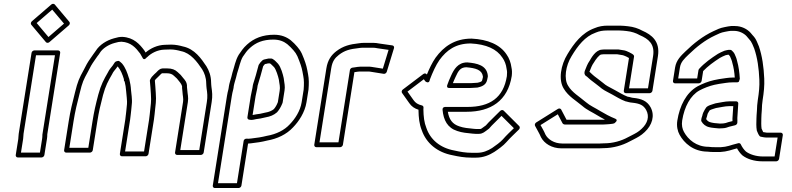

<svg xmlns="http://www.w3.org/2000/svg" viewBox="-20 -762 4091 992"><path d="M99.5 -44C101 -53.5 100.6 -63.8 101.7 -71L166 -476.5H264L199.1 -67C199 -66.3 198.9 -65.3 199 -64.8C199.1 -58.2 198.6 -51.3 197.5 -44L186.3 26.5H88.3ZM74.5 -44 61.3 39C60.5 44.4 64.3 51.5 71.8 51.5H194.8C200.2 51.5 208.1 46.6 209.3 39L222.5 -44C223.8 -52.6 224.4 -58.3 224.3 -68.1L291 -489C291.8 -494.4 288 -501.5 280.4 -501.5H157.4C152.1 -501.5 144.1 -496.6 143 -489L76.7 -71C75.1 -60.4 75.4 -49.6 74.5 -44ZM169.5 -643 249.8 -712.3 310.7 -640 230.4 -570.7ZM144.4 -651.8C140 -648 137.1 -639.5 141.6 -634.2L217.3 -544.2C220.5 -540.4 228.8 -538.8 235 -544.2L335.8 -631.2C340.2 -635 343.1 -643.5 338.6 -648.8L262.9 -738.8C259.7 -742.6 251.4 -744.2 245.2 -738.8Z M590.9 -447.5C590.9 -447.5 584.6 -446.1 583.6 -445.9C581.9 -445.5 580.3 -444.9 578.8 -444.2C576.1 -443 573.7 -440.7 572.3 -438.6L562.1 -423.2C554.2 -413.3 544.1 -402 537.7 -388.2C516.3 -351 502 -325.2 487.9 -273.3C474 -220.3 466 -186.3 457.9 -135L436.3 1.5H338.3L359.9 -135C368.5 -189.2 378 -226.8 392.3 -282.9C405.8 -338.7 411.6 -349.9 433.4 -389.6L450.6 -422.5C461.2 -440.9 472.6 -455.2 483.5 -471.7C489.2 -478.6 492.8 -483.6 495.9 -488.9C509.6 -511.3 540.4 -531.7 571.8 -539.9C572 -540 572.3 -540.1 572.5 -540.1C586.1 -544.5 598.3 -546.4 607.3 -546.5C657.4 -543.6 681.6 -515.1 704.3 -484.9C708.8 -477.8 712.2 -471.8 716.1 -464.1C716.1 -464.1 722.4 -446.5 736.9 -464.1C737.4 -464.7 737.9 -465.2 738.7 -465.6C739.7 -466.2 740.9 -467.2 741.6 -467.9C761.1 -487.1 793.2 -504.4 828.6 -505.5C842.2 -506.2 852.5 -506.5 860.2 -506.5C880.1 -506.5 899.2 -502.3 914.6 -497.9C914.9 -497.9 915.3 -497.8 915.5 -497.7C965.3 -488.1 998.5 -442.4 1024.3 -404.1C1036.1 -385.3 1045.2 -360.4 1045.4 -332.9C1045.4 -328.5 1045.7 -323.5 1046.2 -318L1047.3 -306C1047.4 -305.8 1047.4 -305.5 1047.4 -305.3C1050.9 -282.2 1053.2 -263 1048.7 -235L1009.4 13.5H911.4L950.7 -235C954.7 -260.2 948.7 -276.2 947.9 -294.5C947.9 -294.7 947.8 -295.1 947.8 -295.3C947.1 -301.8 946.3 -309 946 -312.6C948 -336.5 933.4 -350.8 926.9 -358.5C917.2 -372 910.2 -379 897.6 -389.7C884.3 -402.5 867.8 -408.5 844.7 -408.5H819.7C818 -408.5 815.9 -408 814.5 -407.5C812.7 -407.3 811.2 -406.8 809.7 -406.2C798.4 -400.9 790.4 -390.7 787.2 -387.5C782 -382.9 770.5 -372.3 764.4 -364.9C764 -364.4 763.4 -363.6 763.1 -363.2L756.4 -352.2C754.7 -349.5 754.1 -346.3 754.4 -343.6C757.5 -319.5 757 -303.8 759.6 -276.1C761 -256.9 760.9 -240.1 759.7 -228.7C756.6 -208 756.4 -188.6 753.6 -171C753.5 -170.7 753.5 -170.3 753.5 -170C752.8 -161.7 751.7 -153 750.3 -144L724.3 20.5H626.3L652.3 -144C653.7 -152.7 654.8 -162.3 655.4 -169.5C656.5 -177.3 657.3 -184.3 658 -192.9L661 -224.4C664.1 -246.3 658 -282.6 657 -295.7C655.9 -315.4 652.5 -335.5 648.3 -351.8C648.2 -352 648.1 -352.3 648.1 -352.4C647.8 -355.6 647 -357 646.1 -358.4C637.7 -386.3 628.1 -413 610.6 -433.8C605.9 -439.4 600.8 -441.9 599.1 -443.8C597.1 -446.2 593.6 -447.5 590.9 -447.5ZM784.8 -229C784.8 -229.1 784.8 -229.4 784.9 -229.6C786.4 -244.1 786.4 -261.2 784.8 -281.9C782.5 -307.5 782.9 -320.8 780.1 -346L783.6 -351.8C787 -355.5 799.9 -367.9 802.5 -370.2C802.7 -370.3 803 -370.6 803.2 -370.9C808.6 -376.1 810.8 -379.3 816.7 -383.5H840.7C859.4 -383.5 870.2 -378.7 878.5 -370.5C878.7 -370.4 878.9 -370.2 879.1 -370C892 -359 897.2 -353.7 905.7 -341.8C905.8 -341.6 906 -341.3 906.2 -341.2C913.8 -332.2 922.1 -319.6 920.8 -311C920.6 -310.2 920.6 -308.9 920.6 -308C921.2 -302.3 921.6 -297.7 922.6 -289.1C923.7 -267.1 928.7 -253.5 925.7 -235L884.4 26C883.5 31.4 887.3 38.5 894.9 38.5H1017.9C1023.3 38.5 1031.2 33.6 1032.4 26L1073.7 -235C1078.7 -266.4 1076.2 -287.8 1072.5 -312.4L1071.4 -324C1071 -329.1 1070.7 -333.5 1070.7 -337.1C1070.4 -369.8 1060.1 -397.8 1046.2 -419.9C1020.4 -458.2 986 -509.8 924.5 -522.2C909 -526.6 887.3 -531.5 864.2 -531.5C855.9 -531.5 844.8 -531.2 831.5 -530.5C792.7 -529.3 757.5 -512.3 732.2 -490.6C730.6 -493.5 728.1 -497.7 726.1 -500.8C726 -501 725.8 -501.2 725.7 -501.4C702.2 -532.6 672 -568.5 612.1 -571.5C612 -571.5 611.7 -571.5 611.5 -571.5C598.3 -571.5 585.9 -569.3 568.7 -564C532.1 -554.1 494.4 -531.2 474.6 -499.1C472.3 -495.1 469.1 -490.6 464.4 -484.9C464.1 -484.6 463.7 -484 463.4 -483.6C452.6 -467.1 440.5 -452.3 428.7 -431.5L411.4 -398.4C389.8 -359.2 381.4 -341.2 367.7 -285.1C353.6 -229.4 343.6 -190.3 334.9 -135L311.3 14C310.4 19.4 314.2 26.5 321.8 26.5H444.8C450.2 26.5 458.1 21.6 459.3 14L482.9 -135C490.8 -185.3 498.6 -218.1 512.3 -270.7C525.8 -320.2 538.3 -342.2 559.6 -379.2C559.8 -379.5 560.1 -380.1 560.3 -380.6C564.7 -390.5 572.4 -398.8 581.5 -410.3C581.7 -410.6 582.1 -411 582.3 -411.4L587.1 -418.7C588.6 -417.5 590 -416.2 590.1 -416.2C603.8 -399.9 612.4 -378.2 620.4 -352.3C619.5 -348.9 619.7 -344.1 624.1 -340.5C627.7 -325.8 630.8 -308 631.8 -290.3C632.9 -275.8 638 -236.5 636 -224C636 -223.8 635.9 -223.5 635.9 -223.2L632.8 -191.1C632.1 -182.5 631.3 -175.3 630.3 -169C630.2 -168.8 630.2 -168.3 630.1 -168C629.6 -160.3 628.6 -152.3 627.3 -144L599.3 33C598.4 38.4 602.2 45.5 609.8 45.5H732.8C738.2 45.5 746.1 40.6 747.3 33L775.3 -144C776.8 -153.6 777.8 -161.6 778.7 -171.5C781.5 -190.3 782.2 -212.5 784.8 -229Z M1285.9 -318C1285.1 -306.7 1278.3 -283 1275.5 -265L1258.2 -156C1257 -148.4 1263.4 -143.5 1268.7 -143.5C1281 -140 1297 -145.5 1303.8 -146.6C1311.8 -147.5 1317.1 -148.3 1324.9 -149.7C1325.1 -149.7 1325.4 -149.8 1325.5 -149.8L1352.1 -155.7C1376.2 -159.8 1394.6 -167.4 1410.5 -181.2C1411 -181.6 1411.6 -182.2 1411.9 -182.5C1422.1 -193.7 1431.9 -210.7 1437.7 -225.4C1439.8 -230.2 1440.1 -230.8 1440.6 -234L1449.9 -293C1450 -293.4 1450 -294.1 1450.1 -294.4C1450.3 -300.1 1450.8 -304.7 1451.3 -308C1451.4 -308.8 1451.5 -309.8 1451.4 -310.5C1451.1 -317.7 1450.6 -330.8 1448.5 -339.2L1445.8 -358.6C1445.7 -358.8 1445.7 -359.2 1445.6 -359.4C1441.3 -379.2 1432 -414.3 1416.4 -432.8C1416.1 -433.2 1415.7 -433.6 1415.5 -433.8C1409.3 -439.4 1401 -450.7 1389 -457.2C1388.7 -457.4 1388.1 -457.6 1388.1 -457.6C1386 -459 1383.5 -459.5 1381.8 -459.5H1367.8C1367.1 -459.5 1366.2 -459.4 1365.7 -459.3C1362 -458.7 1355.5 -457.1 1353.5 -456.6C1342.6 -454.9 1342.6 -453.8 1339 -452.2C1337.8 -451.6 1336.3 -450.6 1335.4 -449.8C1327.6 -443.1 1322.6 -436.1 1317.7 -428.6C1316.9 -427.3 1316.2 -425.7 1315.8 -424.6C1310.7 -406.4 1306.2 -390.4 1301.6 -372.5L1295.3 -351.8C1295.3 -351.5 1295.2 -351.2 1295.1 -351C1293 -341.9 1287.9 -331.1 1286 -319C1286 -318.7 1285.9 -318.2 1285.9 -318ZM1311.1 -319.5C1312.2 -325.5 1316.2 -335 1319.7 -348.7L1325.9 -369.5C1330.7 -387.9 1334.1 -399.9 1339.5 -419.3C1342 -423 1345.2 -427.3 1348.7 -430.7C1349.5 -431.1 1351.2 -431.5 1351.3 -431.5C1352.4 -431.5 1354.1 -431.7 1355.4 -432.1C1358.8 -433.2 1360.4 -433.7 1364.9 -434.5H1374.9C1381.1 -430.7 1388.2 -422.3 1396.3 -414.7C1406.3 -402.3 1416.5 -370.4 1420.7 -351L1423.5 -331.4C1423.6 -331.1 1423.7 -330.5 1423.8 -330.1C1425.3 -324.5 1425.7 -315.5 1426.1 -306.7C1425.6 -303 1425.1 -298.8 1424.8 -292.3L1415.6 -234.2C1415.6 -234.2 1415.4 -233.7 1415 -233C1414.9 -232.7 1414.7 -232.1 1414.5 -231.7C1409.6 -218.7 1402.6 -207.1 1394.9 -198.2C1384.7 -189.8 1370.4 -183.4 1351.5 -180.3C1351.3 -180.3 1351 -180.2 1350.7 -180.2L1324.1 -174.2C1317.3 -173.1 1310.7 -172.1 1304.5 -171.4C1296.8 -170.2 1290.9 -168.6 1285.1 -167.8L1300.5 -265C1302.9 -280.5 1309.6 -302.4 1311.1 -319.5ZM1238.7 -33 1204.3 184.5H1106.3L1177.5 -265C1179.3 -276.6 1181.7 -287.6 1184.7 -298.6C1186.5 -305.6 1187.4 -311.2 1187.6 -316.1C1190.2 -331.2 1195.7 -346.7 1199.7 -361.7L1205.1 -383.3C1216.5 -417.1 1221.5 -446.3 1234.4 -468.5C1249.1 -489.1 1253.5 -498 1271.6 -514.4C1302 -542.1 1338.5 -557.5 1392.3 -557.5C1425.1 -557.5 1446.7 -547.4 1464.1 -534L1481 -518.5C1504.9 -493.3 1512.6 -485.3 1525.9 -448.2C1538.5 -415.5 1540.8 -404 1546.8 -369.9C1551.2 -347.7 1551 -326 1548.8 -298.5L1538.6 -234C1531.3 -187.9 1503.6 -146.9 1477.1 -119.7C1449.5 -89.4 1407.5 -68.6 1359.4 -60.3C1359 -60.3 1358.6 -60.1 1358.3 -60.1C1332.6 -53.5 1307.1 -49.6 1277.8 -46.4C1268.6 -45.1 1261.2 -44.9 1254.2 -45.5C1248.9 -45.9 1240.3 -43.1 1238.7 -33ZM1261.7 -20.2C1265.3 -20.4 1272.3 -20.9 1277 -21.6C1306.3 -24.8 1332.3 -28.7 1360.4 -35.8C1411.9 -44.8 1460.1 -67 1494.4 -104.3C1523.2 -134 1555.1 -180.3 1563.6 -234L1573.9 -299C1573.9 -299.2 1573.9 -299.7 1574 -300C1576.3 -328.9 1576.6 -353.5 1571.7 -378.1C1565.9 -411.3 1562.4 -427.1 1549.9 -459.8C1536 -498.5 1523.7 -512.9 1500.5 -537.3C1500.4 -537.4 1500.1 -537.6 1500 -537.8L1482.5 -553.8C1482.4 -553.9 1482.1 -554.1 1481.9 -554.3C1461.2 -570.3 1434.6 -582.5 1396.3 -582.5C1337.3 -582.5 1292.3 -564.5 1256.1 -531.6C1235 -512.4 1227.2 -498.4 1214.1 -480.1C1213.9 -479.8 1213.6 -479.4 1213.4 -479C1195.7 -449.3 1191.2 -417.2 1181 -387.2C1180.9 -387 1180.8 -386.5 1180.7 -386.1L1175.3 -364.3C1171.7 -351 1165.1 -332.2 1162.4 -315C1162.3 -314.4 1162.2 -313.3 1162.2 -312.5C1162.3 -311.5 1161.8 -307.2 1160.3 -301.4C1157.1 -289.8 1154.4 -277.4 1152.5 -265L1079.3 197C1078.5 202.4 1082.3 209.5 1089.8 209.5H1212.8C1218.2 209.5 1226.1 204.6 1227.3 197Z M1728.7 -26.5H1630.7L1691.3 -409C1697.1 -445.5 1710 -462.2 1731 -478.6C1761.3 -501.6 1787.1 -508.5 1833.7 -513.6C1833.9 -513.6 1834.2 -513.6 1834.4 -513.7C1841.9 -514.9 1849.3 -515.5 1856.6 -515.5H1905.6C1913.4 -515.5 1921.3 -514.6 1929.6 -512.8C1929.9 -512.7 1930.2 -512.7 1930.4 -512.6L1987.7 -504.4L1958 -407.3L1900.9 -416.3C1896.8 -417 1893.4 -417.5 1890.1 -417.5H1841.1C1831.1 -417.5 1822.5 -415.3 1815 -414.4L1800.5 -412.4C1794.3 -411.5 1788.8 -406 1787.9 -400ZM1737.2 -1.5C1742.6 -1.5 1750.5 -6.4 1751.7 -14L1811.1 -389.2L1814.4 -389.6C1823.5 -390.7 1831.5 -392.5 1837.2 -392.5H1886.2C1886.9 -392.5 1889.4 -392.3 1893 -391.7L1962.4 -380.6C1969.1 -379.6 1976.3 -384.5 1978.3 -391.2L2015.6 -513.2C2017.8 -520.1 2013.8 -526.4 2007.3 -527.4L1938.3 -537.3C1929.4 -539.2 1919 -540.5 1909.6 -540.5H1860.6C1851.8 -540.5 1844.9 -540 1834.5 -538.4C1787.2 -533.1 1753.6 -524.8 1717.5 -497.4C1691.4 -477.1 1673 -451.5 1666.3 -409L1603.7 -14C1602.9 -8.6 1606.7 -1.5 1614.2 -1.5Z M2448.1 -309.9C2463.7 -313.6 2491.3 -320.4 2496.8 -348.9C2498.8 -355.8 2499.4 -359.2 2500.5 -366C2500.7 -367.7 2500.6 -369.7 2500.2 -371C2500.3 -371.9 2500.2 -372.9 2500.2 -373.4C2493.6 -425 2444.8 -435.2 2394.6 -439.5C2394.3 -439.5 2393.9 -439.5 2393.6 -439.5C2345.6 -439.5 2324.9 -402.6 2310.9 -371.7C2301.8 -352.6 2296.7 -338.8 2290.8 -322.5C2289.6 -319.1 2286.7 -307.5 2300.7 -307.5H2410.7C2422.2 -307.5 2437 -309.5 2445 -309.5C2446 -309.5 2447.3 -309.7 2448.1 -309.9ZM2447.4 -334.5C2438.1 -334.3 2422.7 -332.5 2414.7 -332.5H2320C2323.2 -340.8 2327.7 -351.9 2333.7 -364.3C2347.9 -395.8 2358.5 -414.1 2389.1 -414.5C2438.5 -410.2 2469.8 -401.1 2474.9 -367.8C2474.9 -367.8 2474.6 -368.8 2475.1 -363.5C2474.6 -360.8 2473.1 -354 2472.4 -352.1C2472.3 -351.6 2472 -350.7 2471.9 -350C2470.5 -340.7 2465.9 -339 2447.4 -334.5ZM2598.9 -368.7C2581.1 -256.4 2510.6 -209.5 2395.2 -209.5H2281.2C2279.4 -209.5 2265.1 -209.8 2266.6 -194C2271.4 -141.4 2292 -101 2342.7 -85.1C2367.3 -76.4 2394.3 -74.3 2420.8 -71.6C2425.4 -70.9 2431.1 -70.5 2436.2 -70.5H2455.2C2465.3 -70.5 2473.4 -74.1 2479.2 -77.6C2479.4 -77.7 2479.7 -77.9 2479.9 -78C2483 -80.1 2499.2 -91.1 2506.2 -97.2C2506.9 -97.7 2507.7 -98.6 2508.1 -99.1C2516.7 -109.5 2524 -116.6 2533.5 -125.9L2571.2 -163.3L2635.1 -99.7C2615.4 -80.6 2596.9 -63.4 2578.4 -42.2C2567.2 -28.9 2539 -8.4 2522.2 2.9C2499.3 17.2 2475.2 27.5 2443.6 27.5H2419.6C2385.1 27.5 2357.8 22.4 2327.9 15.7C2253.3 2.2 2203.4 -41.2 2183.1 -100.6C2183.1 -100.8 2183 -101 2182.9 -101.1C2171.6 -129 2168.2 -159 2167.5 -197.3C2167.4 -200.2 2167.6 -202.4 2168 -205C2168.9 -210.9 2165.3 -216 2160.1 -217.2C2139.4 -222 2126.4 -230.4 2116.3 -245.1L2085.4 -288.7L2169.7 -352.6L2177.8 -341.6C2177.8 -341.6 2197.1 -325.8 2200.9 -350L2201.2 -351.6C2215.2 -387.8 2231.8 -425.1 2250.5 -451.9C2287.8 -503 2334.4 -537.2 2411.8 -537.5C2492.5 -533.4 2546.6 -508.8 2575.9 -463.9C2587.1 -448.4 2594.9 -428.1 2597.4 -406.7C2597.4 -406.2 2597.5 -405.6 2597.6 -405.2C2600.1 -395.6 2600.6 -383.7 2598.9 -368.7ZM2624 -369.3C2626 -386.1 2625.6 -400.7 2622.4 -414C2619.6 -437.6 2610.4 -462.4 2597.6 -480.1C2563.9 -531.5 2500.5 -558.5 2416.7 -562.5C2416.5 -562.5 2416.3 -562.5 2416.1 -562.5C2328.9 -562.5 2272.1 -521 2230.6 -464.1C2212.7 -438.4 2198.1 -407.4 2185.5 -376.7L2184.2 -378.4C2180.5 -383.3 2172.7 -383.9 2167 -379.5L2061.3 -299.5C2055.3 -295 2053.6 -286.9 2057.2 -281.8L2094.7 -228.9C2106 -212.4 2121.7 -201.3 2142.2 -195.1C2142.2 -195.1 2142.2 -194 2142.2 -192.7C2142.9 -153.9 2146.1 -121.6 2159.1 -89.1C2182 -23.1 2238.3 25.6 2319.2 40.3C2348.6 46.8 2378.8 52.5 2415.7 52.5H2439.7C2477.6 52.5 2508.4 39 2533.7 23.1C2552 10.9 2580.9 -9.3 2596.6 -27.8C2616.1 -50.2 2638.9 -70.8 2661.2 -92.9C2666 -97.6 2667.3 -105.8 2662.6 -110.5L2582.3 -190.5C2577.8 -195 2569.6 -194.3 2564.4 -189.1L2517 -142.1C2507.9 -133.1 2501.2 -126.8 2490.4 -114.1C2487.2 -111.4 2470.9 -99.9 2468.3 -98.2C2464.4 -95.9 2464.6 -95.5 2459.1 -95.5H2440.1C2435.9 -95.5 2432.4 -95.7 2427.8 -96.4C2399.6 -99.3 2375.9 -101.2 2354 -108.9C2317 -120.6 2300.5 -145 2293.8 -184.5H2391.2C2515.3 -184.5 2603.7 -241.1 2624 -369.3Z M3216.6 -237.5C3218 -237.5 3233.8 -232 3246.1 -231.5C3285.7 -227.3 3304.5 -218.7 3318.5 -193.8C3336.7 -160.4 3326.1 -125.1 3295 -96.4C3278.6 -80.6 3264.8 -73.6 3243.9 -62.9L3224.1 -52.8C3190.7 -34.5 3148.2 -21.5 3101.4 -21.5C3101.1 -21.5 3100.6 -21.5 3100.4 -21.5C3092.6 -20.8 3085.2 -20.5 3078.2 -20.5H2885.2C2842.3 -20.5 2811.1 -42.5 2798.2 -66.6C2790.3 -85.6 2780.8 -101 2772.7 -115.8L2862 -171.6L2886.5 -124.9C2888 -122.1 2892.1 -119.9 2893.5 -119.7C2900.2 -118 2897.7 -118.5 2900.8 -118.5H3093.8C3099.8 -118.5 3107.6 -119 3112.6 -119.5C3118.4 -119.6 3122.9 -119.9 3128.7 -120.6L3145 -122.6C3145.8 -122.7 3146.8 -122.9 3147.5 -123.1C3149.1 -123.7 3151.3 -124.3 3153.8 -124.9C3153.8 -124.9 3178.2 -141 3158.9 -148.7C3131.3 -159.7 3104 -174.5 3081.9 -187.9C3055.6 -204.4 3027.4 -216.4 3007.6 -233.9C2972.4 -263.9 2935.6 -284.4 2915.4 -318.7C2892.3 -354.6 2902.4 -422.4 2933.1 -471.8C2965.6 -525.8 3002.3 -573.8 3057.4 -593.3C3057.7 -593.4 3058.1 -593.6 3058.4 -593.7C3075.6 -601.2 3094 -604.5 3116.7 -604.5H3179.7C3186 -604.5 3192.2 -604.2 3198.4 -603.6L3218 -601.6C3242.9 -599 3266.3 -591.3 3284.1 -581C3284.5 -580.8 3285 -580.5 3285.3 -580.4C3331 -560.9 3364.2 -534.5 3354.3 -472L3327.9 -305.5H3229.9L3255.8 -469C3256.5 -473.2 3254.7 -477.3 3251.9 -479.4L3246.5 -483.4C3246.1 -483.7 3245.6 -484 3245.3 -484.2L3230.5 -492.2C3230.4 -492.3 3230.2 -492.4 3230.1 -492.4C3222.9 -495.9 3209.4 -502 3200 -502.5C3191 -504.2 3182.9 -505.2 3176.2 -506.3C3175.6 -506.4 3174.7 -506.5 3174.2 -506.5H3101.2C3098.1 -506.5 3092.4 -505.8 3089.9 -505.5C3056.3 -504.1 3033.8 -460.3 3026.8 -448.6C3014.4 -431.2 3009 -414.1 3001.6 -396C3001.2 -395.1 3000.9 -393.8 3000.7 -393L2999.8 -387C2999.6 -385.7 2999.6 -384.1 2999.8 -383C3000.7 -378 3003 -371.5 3009.7 -367.8C3010.2 -367.5 3011.4 -367.1 3011.6 -367C3019 -359.4 3026 -354.7 3031.2 -349.5C3031.5 -349.3 3031.8 -349 3032 -348.8C3040.8 -341.7 3070.4 -320.1 3077.3 -314L3090 -303.7C3106.4 -291.5 3127.1 -283.2 3142.6 -273.9C3162.5 -263.1 3187.2 -247.1 3212.8 -238.1C3214 -237.7 3215.5 -237.5 3216.6 -237.5ZM3222.9 -262.4C3202.8 -269.8 3177.1 -285.5 3157.7 -296.1C3141.4 -305.8 3119.9 -315.1 3107.5 -324.3L3095.4 -334C3087.5 -340.8 3058.7 -362 3050.1 -368.9C3043 -375.7 3034.4 -381.8 3029.3 -387.8C3028.5 -388.7 3027.5 -389.8 3025.2 -390.7C3033.1 -410.3 3038.4 -425 3047 -436.8C3047.3 -437.1 3047.6 -437.7 3047.9 -438.1C3058.5 -456.2 3077.1 -480.5 3087.1 -480.5C3087.6 -480.5 3088.5 -480.6 3089.2 -480.7C3092.8 -481.3 3095.6 -481.5 3097.3 -481.5H3169.2C3176.3 -480.3 3186.6 -478.9 3192.2 -477.7C3192.8 -477.6 3193.8 -477.5 3194.6 -477.5C3197.4 -477.5 3207.7 -473.7 3216.1 -469.7L3229.7 -462.3L3202.9 -293C3202.1 -287.6 3205.9 -280.5 3213.4 -280.5H3336.4C3341.8 -280.5 3349.7 -285.4 3350.9 -293L3379.3 -472C3391.3 -548 3347.5 -582.4 3298.8 -603.4C3279 -614.7 3252.6 -623.6 3224.5 -626.4L3204.8 -628.4C3197.8 -629.1 3190.8 -629.5 3183.7 -629.5H3120.7C3095.7 -629.5 3074.3 -626.2 3051.8 -616.5C2986.6 -593 2945 -536.9 2912 -482.2C2877.7 -426.9 2863.6 -349.3 2893.2 -303.3C2916.5 -263.9 2956.8 -241.7 2989.3 -214.1C3012.3 -193.7 3041.7 -181.5 3066.2 -166.1C3078.5 -158.6 3091 -151.5 3106.1 -143.7C3105 -143.7 3100.3 -143.5 3097.7 -143.5H2907L2879.4 -196.1C2876.4 -201.8 2868.6 -203.1 2862.4 -199.3L2750.4 -129.3C2745 -126 2741.3 -118.1 2744.3 -112.1C2754.7 -91.6 2766.5 -73.7 2774.7 -53.8C2774.7 -53.6 2774.9 -53.2 2775.1 -52.9C2791.9 -20.9 2830.1 4.5 2881.3 4.5H3074.3C3082 4.5 3088.6 4.2 3098 3.5C3148.3 3.3 3196.4 -11 3233.2 -31.2L3252.6 -41.1C3273.1 -51.6 3291.6 -61.1 3310.9 -79.6C3349.4 -115.2 3364.9 -164.6 3341.2 -208.2C3323 -240.7 3294.1 -252.1 3251.9 -256.4C3251.6 -256.5 3251 -256.5 3250.6 -256.5C3245 -256.5 3234 -261.4 3222.9 -262.4Z M3797.7 -340.2C3797.7 -340.2 3802.4 -353.5 3802.4 -354.5C3802.4 -354.5 3802.4 -354.6 3802.4 -354.6C3800.5 -387.6 3796.5 -418.9 3788.4 -446.6C3785.3 -462.7 3779.5 -473 3775.4 -483.1C3775.3 -483.3 3775.2 -483.7 3775 -483.9C3770.5 -492.9 3764.6 -496.8 3761.2 -500.8C3759.2 -503.2 3755.7 -504.5 3752.9 -504.5H3744.9C3743.7 -504.5 3742.1 -504.2 3741 -503.9C3738 -503.2 3727.2 -501.4 3723.2 -499.9C3715.6 -496.8 3712 -495.2 3705.4 -492.2C3705.2 -492.1 3704.9 -491.9 3704.7 -491.9L3689.4 -483.9C3689.1 -483.7 3688.5 -483.3 3688.3 -483.2C3654.9 -461.7 3620.3 -437.3 3592.4 -406.5C3590.4 -404.3 3589.1 -401.4 3588.7 -399L3582 -356.5L3484 -356.5L3492.9 -413C3497.5 -441.9 3514.5 -457.5 3538 -480.3C3578.6 -519.7 3622.8 -555 3674.3 -578.8C3694.3 -588.1 3703.1 -593.5 3726.2 -597.8C3738.4 -600.4 3748.8 -601.9 3755 -602.5H3773.4C3800.1 -602.5 3824.5 -589.2 3837.4 -575L3848.2 -562.2C3848.4 -562 3848.6 -561.7 3848.8 -561.6C3856.5 -553.8 3862.6 -544.8 3866.9 -534.7L3876.9 -511C3893.2 -463 3900.8 -409.8 3903.3 -350.5C3904.7 -316.4 3901.7 -285.6 3895.1 -244C3891.3 -219.5 3892.3 -215.1 3890.8 -191.1C3889.6 -179.6 3889 -170.6 3889 -166.2L3888.3 -149.4C3887.6 -130.3 3886.7 -107.3 3890.1 -88C3890.3 -87 3890.7 -85.8 3891.1 -85.1C3893.9 -79.4 3897.7 -67.3 3904.5 -59.2C3906.1 -57.3 3908.7 -56 3910.8 -55.7C3917.1 -54.6 3928.9 -51.5 3938.2 -51.5H3997.7L3982.1 46.5H3922.6C3885.4 46.5 3853 35.2 3834 20.9C3823.7 11.6 3814 -2.1 3807.2 -16.6C3805 -21.3 3799.4 -23.5 3794.1 -22L3768 -15C3767.8 -15 3767.5 -14.9 3767.4 -14.9C3736.4 -5 3717.8 0.1 3677.5 -1.5C3661.3 -1.5 3650 -2.2 3642.4 -3.4C3641.8 -3.4 3641 -3.5 3640.6 -3.5C3577.5 -3.5 3534.8 -41.7 3513.9 -80.3C3505.5 -94.9 3500.8 -115.7 3504.5 -139C3516 -211.8 3547.7 -268.7 3593.1 -294.3C3615.7 -306.4 3644.6 -317.9 3670.9 -323.8L3696.1 -328.7C3722.8 -332.2 3740.7 -336.5 3765.3 -336.5H3788.3C3791.6 -336.5 3795 -337.8 3797.7 -340.2ZM3590.5 -331.5C3596.8 -331.5 3603.9 -336.9 3605 -344L3613 -394.8C3636.9 -420 3667.4 -442.1 3699 -462.5L3713.3 -470C3718.1 -472.2 3723.9 -474.7 3728.4 -476.5C3728.4 -476.5 3728.6 -476.6 3728.7 -476.7C3729.2 -476.8 3738.3 -478.6 3742.5 -479.5H3744C3747.6 -475.9 3750.2 -473.5 3751.9 -470.4C3756.1 -459.9 3761.6 -449 3763.5 -438C3763.6 -437.7 3763.7 -437.2 3763.8 -436.8C3770.7 -413.5 3774.3 -389.1 3776.3 -361.5H3769.3C3741.6 -361.5 3720.2 -356.5 3696.3 -353.4C3696.1 -353.4 3695.8 -353.3 3695.5 -353.3L3669.5 -348.2C3639.1 -341.4 3609.3 -329.5 3583.6 -315.7C3525.6 -283 3491.7 -215.9 3479.5 -139C3475 -110.2 3480.7 -84.1 3491.2 -65.7C3514.3 -23.2 3562.2 21 3635.6 21.5C3644.6 22.8 3657.8 23.5 3673 23.5C3714.9 25.1 3738.8 19.2 3771.3 9L3787.9 4.5C3795 17.5 3805.3 31.6 3815.9 40.9C3816 41 3816.2 41.2 3816.4 41.3C3840.1 59.6 3876.8 71.5 3918.7 71.5H3990.7C3996 71.5 4004 66.6 4005.2 59L4024.6 -64C4025.5 -69.4 4021.7 -76.5 4014.1 -76.5H3942.1C3939.2 -76.5 3930.6 -78.1 3923.2 -79.5C3921 -83.2 3917.8 -91.1 3914.8 -97.4C3912.6 -111.6 3913 -134.2 3913.6 -152.5L3914.3 -169.5C3914.3 -169.6 3914.3 -169.9 3914.3 -170.1C3914.2 -173.1 3914.8 -180.6 3916 -192.9C3917.7 -219.9 3916.4 -220.6 3920.1 -244C3926.8 -286.3 3930.1 -319.3 3928.6 -355.4C3926 -416.2 3918 -472.7 3901 -522.6C3900.9 -522.8 3900.8 -523.1 3900.7 -523.3L3890.5 -547.3C3885.1 -559.9 3878.5 -569.8 3868.4 -580.2L3857.6 -593C3840.7 -611.6 3812 -627.5 3777.4 -627.5H3758.4C3758.1 -627.5 3757.7 -627.5 3757.3 -627.5C3748.5 -626.7 3737.4 -624.9 3725 -622.2C3699.4 -617.5 3685 -609.7 3666.6 -601.2C3610.8 -575.3 3563.7 -537.5 3521.7 -496.7C3499.4 -475 3474.1 -452.1 3467.9 -413L3457 -344C3455.9 -337.2 3460.7 -331.5 3467.5 -331.5ZM3783.8 -238.5H3749.8C3725.2 -238.5 3697.4 -231 3678.4 -228.4C3677.7 -228.3 3676.7 -228 3676.1 -227.9L3663.8 -224C3653.7 -221.1 3642.8 -217.6 3632.9 -211C3631.2 -209.8 3629.6 -208.2 3628.5 -206.6L3622 -196.6C3621.9 -196.4 3621.7 -196.2 3621.6 -196.1C3615.5 -185.8 3610.5 -175.5 3608.5 -163.9C3607.1 -159.3 3606.1 -156.4 3605 -153.4C3604.8 -152.7 3604.5 -151.6 3604.4 -151L3603 -142C3602.6 -139.3 3603.2 -136.4 3604.3 -134.5C3612.5 -120.6 3625.2 -108.9 3645.1 -104.7L3654.8 -102.7C3655 -102.7 3655.2 -102.7 3655.4 -102.6C3663.3 -101.4 3669.5 -100.7 3672.7 -100.5C3677.8 -99.7 3684.3 -99.1 3694.9 -98.5C3695.1 -98.5 3695.4 -98.5 3695.6 -98.5C3704.6 -98.5 3711.6 -98.9 3716 -99.5C3727.7 -99.9 3739.4 -104.2 3747 -107.1L3778.3 -114.9C3785.5 -116.7 3790.3 -124.1 3789.7 -130C3789.5 -132 3789.6 -133.4 3789.7 -134C3789.8 -134.7 3789.9 -135.6 3789.9 -136.2L3789.6 -152.7C3790.7 -171.8 3793.6 -208.8 3794.4 -227.4C3794.7 -233.9 3789.5 -238.5 3783.8 -238.5ZM3768.5 -213.5C3767.3 -194.2 3765.2 -165 3764.3 -149.8C3764.3 -149.5 3764.3 -149.1 3764.3 -148.8L3764.5 -136.3L3743.6 -131.1C3743.2 -131 3742.3 -130.7 3741.7 -130.5C3735.5 -128 3723.9 -124.5 3718.7 -124.5C3718.1 -124.5 3717 -124.4 3716.2 -124.3C3715 -124 3708.1 -123.5 3699.9 -123.5C3689.8 -124.1 3681.8 -124.9 3680.3 -125.3C3679.7 -125.4 3678.7 -125.5 3677.9 -125.5C3677.4 -125.5 3670.4 -125.9 3663.6 -127.3L3653.9 -129.3C3642 -131.7 3634.7 -137.5 3628.7 -146.3L3629.2 -149.8C3630.2 -152.5 3631.6 -157 3632.9 -161.2C3633 -161.7 3633.2 -162.4 3633.3 -163C3634.8 -172.3 3636.5 -176.2 3642.5 -185.4L3647.2 -192.4C3652.1 -195 3661.3 -198.4 3667.4 -200.1L3679.2 -203.8C3700.1 -206.9 3726.6 -213.5 3745.8 -213.5Z"/></svg>

Font: Tape
Style: Regular
Weight: 500
Foundry: Cannot Into Space Fonts
Version: Version 0.97